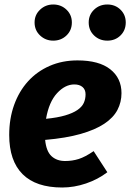

<svg xmlns="http://www.w3.org/2000/svg" viewBox="-20 -818 580 855"><path d="M521 -403Q521 -363 503 -328.5Q485 -294 444.5 -267Q404 -240 339 -221.5Q274 -203 181 -195Q186 -144 209.5 -122.5Q233 -101 270 -101Q302 -101 330.5 -110Q359 -119 397 -145L458 -51Q416 -19 363 -1Q310 17 257 17Q140 17 80.5 -42.5Q21 -102 21 -217Q21 -290 43 -351Q65 -412 105 -456Q145 -500 201 -524.5Q257 -549 325 -549Q421 -549 471 -509.5Q521 -470 521 -403ZM311 -442Q270 -442 234 -403Q198 -364 185 -289Q236 -294 270 -304Q304 -314 324.5 -328Q345 -342 353 -359.5Q361 -377 361 -398Q361 -419 347.5 -430.5Q334 -442 311 -442ZM217 -637Q183 -637 158.5 -660Q134 -683 134 -718Q134 -752 158.5 -775Q183 -798 217 -798Q252 -798 276 -775Q300 -752 300 -718Q300 -683 276 -660Q252 -637 217 -637ZM458 -637Q423 -637 399 -660Q375 -683 375 -718Q375 -752 399 -775Q423 -798 458 -798Q493 -798 516.5 -775Q540 -752 540 -718Q540 -683 516.5 -660Q493 -637 458 -637Z"/></svg>

Font: Szlgxwxxxixliatcpuztgldltzi
Style: Regular
Weight: 700
Italic angle: -8°
Designer: Carrois Corporate & Edenspiekermann
Foundry: Carrois Corporate GbR & Edenspiekermann AG
Version: Version 2.001